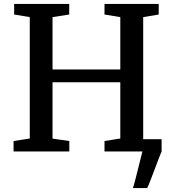

<svg xmlns="http://www.w3.org/2000/svg" viewBox="-20 -763 870 967"><path d="M506.3 0V-52.7L585.9 -65.4V-348.6H244.6V-64.9L329.1 -52.7V0H48.3V-52.7L129.9 -65.4V-676.8L51.3 -689.9V-743.2H328.6V-689.9L244.6 -676.8V-413.1H585.9V-676.8L506.3 -689.9V-743.2H779.3V-689.9L701.2 -676.8V-62H793.9V0Q789.6 8.3 761.7 82.5L740.7 137.7Q724.1 180.7 721.2 184.1H649.4Q657.2 163.1 693.8 13.2L697.3 0Z"/></svg>

Font: Merriweather
Style: Regular
Weight: 400
Designer: Eben Sorkin
Foundry: Eben Sorkin
Version: Version 1.584; ttfautohint (v1.8.1)